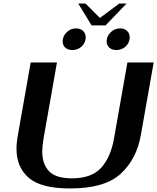

<svg xmlns="http://www.w3.org/2000/svg" viewBox="-20 -1052 886 1082"><path d="M73 -213Q73 -249 81 -292L153 -700H301L225 -269Q218 -225 218 -198Q218 -128 256 -87.5Q294 -47 385 -47Q497 -47 550.5 -107Q604 -167 622 -269L698 -700H846L774 -292Q750 -155 660 -72.5Q570 10 375 10Q212 10 142.5 -49.5Q73 -109 73 -213ZM421 -1032H462L543 -951L652 -1032H693L575 -909H496ZM333 -819Q333 -848 355.5 -870Q378 -892 409 -892Q433 -892 448 -878Q463 -864 463 -842Q463 -812 441 -791Q419 -770 388 -770Q363 -770 348 -783.5Q333 -797 333 -819ZM581 -819Q581 -848 603.5 -870Q626 -892 657 -892Q681 -892 696 -878Q711 -864 711 -842Q711 -812 689 -791Q667 -770 636 -770Q611 -770 596 -783.5Q581 -797 581 -819Z"/></svg>

Font: Fahkwang SemiBold
Style: Italic
Weight: 600
Italic angle: -10°
Version: Version 1.000; ttfautohint (v1.6)